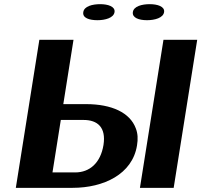

<svg xmlns="http://www.w3.org/2000/svg" viewBox="-20 -902 967 922"><path d="M56 0H329C477 0 616 -65 638 -204C643 -234 642 -261 632 -286C604 -361 517 -402 393 -402H284L333 -711H169ZM232 -74 272 -326H381C449 -326 490 -290 477 -206C463 -120 411 -74 341 -74ZM380 -844C375 -815 410 -805 448 -805C485 -805 526 -816 530 -844C534 -871 498 -882 461 -882C424 -882 384 -872 380 -844ZM618 -844C614 -816 648 -805 686 -805C723 -805 764 -816 768 -844C772 -871 736 -882 699 -882C662 -882 622 -872 618 -844ZM652 0H814L927 -711H765Z"/></svg>

Font: Aerodynamic
Style: BdObl
Weight: 500
Designer: Google
Version: Version 2.000980; 2014